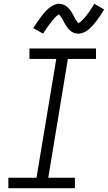

<svg xmlns="http://www.w3.org/2000/svg" viewBox="-20 -990 568 1010"><path d="M24 0V-55H172L276 -680H135V-735H485V-680H337L234 -55H374V0ZM392 -813Q382 -813 372.5 -816Q363 -819 355 -824.5Q347 -830 341 -837Q335 -844 329.5 -852Q324 -860 320 -867.5Q316 -875 311 -884.5Q306 -894 300.5 -901Q295 -908 291 -914Q289 -914 285.5 -911.5Q282 -909 279 -906.5Q276 -904 272 -900.5Q268 -897 266.5 -895Q265 -893 263 -890.5Q261 -888 258.5 -885.5Q256 -883 254 -880.5Q252 -878 250 -875Q248 -872 245.5 -869Q243 -866 240.5 -862.5Q238 -859 235.5 -855.5Q233 -852 230 -848Q227 -844 224.5 -840Q222 -836 219 -831.5Q216 -827 213 -822.5Q210 -818 207 -813L155 -842Q166 -860 176.5 -875Q187 -890 196.5 -902.5Q206 -915 214 -924.5Q222 -934 235 -945Q248 -956 262 -963Q276 -970 292 -970Q298 -970 304.5 -968.5Q311 -967 317 -964.5Q323 -962 328 -958Q333 -954 337.5 -950Q342 -946 346 -941Q350 -936 353.5 -930.5Q357 -925 360 -920Q363 -915 366 -909.5Q369 -904 372.5 -897.5Q376 -891 379 -885.5Q382 -880 385.5 -876.5Q389 -873 392 -868Q394 -869 397.5 -871Q401 -873 404 -875.5Q407 -878 411 -882Q415 -886 417 -888Q419 -890 421 -892Q423 -894 425 -896.5Q427 -899 429 -901.5Q431 -904 433.5 -907Q436 -910 438 -913Q440 -916 442.5 -919.5Q445 -923 448 -926.5Q451 -930 453.5 -934Q456 -938 458.5 -942Q461 -946 464 -950.5Q467 -955 470 -960Q473 -965 476 -970L528 -940Q517 -922 507 -907Q497 -892 487.5 -880Q478 -868 469.5 -858Q461 -848 448.5 -837Q436 -826 421.5 -819.5Q407 -813 392 -813Z"/></svg>

Font: Iosevka SS04 Light
Style: Italic
Weight: 300
Italic angle: -9°
Monospace: yes
Designer: Belleve Invis
Foundry: Belleve Invis
Version: Version 19.0.0; ttfautohint (v1.8.4)